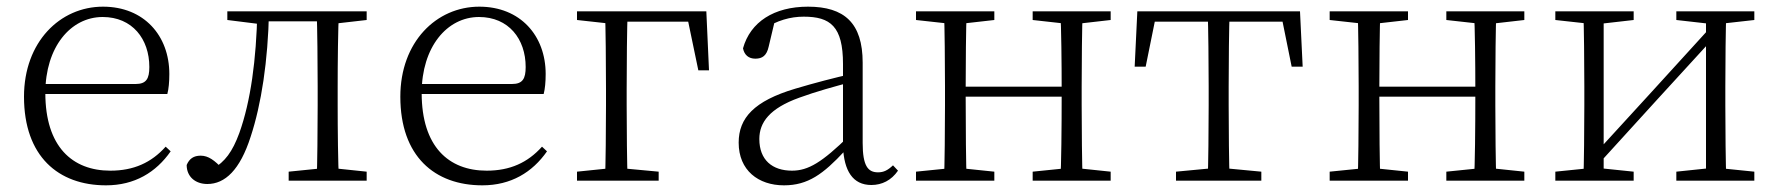

<svg xmlns="http://www.w3.org/2000/svg" viewBox="-20 -542 5330 576"><path d="M298 14C384 14 448 -25 492 -88L477 -102C434 -54 381 -30 311 -30C197 -30 116 -102 116 -263C116 -401 192 -491 288 -491C377 -491 428 -425 428 -341C428 -306 419 -290 387 -290H82V-260H482C486 -275 488 -296 488 -320C488 -435 412 -522 289 -522C160 -522 52 -416 52 -252C52 -73 155 14 298 14Z M602 10C655 10 700 -32 732 -132C764 -229 784 -359 787 -508H752C749 -363 732 -238 698 -143C677 -86 655 -57 618 -35V-26H648V-35C624 -61 605 -75 582 -75C561 -75 548 -66 540 -47C540 -12 566 10 602 10ZM662 -482 758 -470H765V-508H662ZM767 -478H959V-508H767ZM846 0H1080V-27L975 -38H955L846 -27ZM930 0H997C994 -48 993 -158 993 -226V-283C993 -349 994 -460 997 -508H930C932 -460 933 -349 933 -283V-226C933 -158 932 -48 930 0ZM963 -470H975L1080 -482V-508H963Z M1427 14C1513 14 1577 -25 1621 -88L1606 -102C1563 -54 1510 -30 1440 -30C1326 -30 1245 -102 1245 -263C1245 -401 1321 -491 1417 -491C1506 -491 1557 -425 1557 -341C1557 -306 1548 -290 1516 -290H1211V-260H1611C1615 -275 1617 -296 1617 -320C1617 -435 1541 -522 1418 -522C1289 -522 1181 -416 1181 -252C1181 -73 1284 14 1427 14Z M1795 0H1863C1861 -48 1860 -158 1860 -226V-275C1860 -349 1861 -460 1863 -508H1795C1797 -460 1798 -349 1798 -275V-226C1798 -158 1797 -48 1795 0ZM1828 -477H2070L2039 -504L2075 -331H2107L2099 -508H1828ZM1711 0H1956V-27L1838 -38H1818L1711 -27ZM1711 -482 1820 -470H1828V-508H1711Z M2332 14C2404 14 2450 -20 2514 -89H2533L2527 -134C2446 -55 2405 -30 2356 -30C2297 -30 2258 -62 2258 -125C2258 -175 2289 -217 2378 -249C2427 -267 2485 -283 2538 -297V-321C2484 -309 2423 -293 2366 -276C2242 -239 2196 -188 2196 -114C2196 -31 2255 14 2332 14ZM2594 13C2626 13 2654 -1 2674 -30L2659 -46C2643 -31 2631 -25 2614 -25C2584 -25 2568 -44 2568 -113V-354C2568 -473 2513 -522 2404 -522C2302 -522 2231 -476 2209 -397C2213 -377 2226 -366 2246 -366C2267 -366 2280 -375 2286 -402L2305 -482L2269 -454C2312 -481 2351 -492 2391 -492C2471 -492 2509 -463 2509 -350V-102C2512 -30 2538 13 2594 13Z M2812 0H2880C2878 -48 2877 -158 2877 -256V-275C2877 -349 2878 -460 2880 -508H2812C2814 -460 2815 -349 2815 -283V-226C2815 -158 2814 -48 2812 0ZM3161 0H3228C3226 -48 3225 -158 3225 -226V-283C3225 -349 3226 -460 3228 -508H3161C3164 -460 3165 -349 3165 -275V-256C3165 -158 3164 -48 3161 0ZM2728 0H2963V-27L2857 -38H2837L2728 -27ZM2728 -482 2837 -470H2857L2963 -482V-508H2728ZM3078 0H3312V-27L3207 -38H3186L3078 -27ZM3078 -482 3186 -470H3207L3312 -482V-508H3078ZM2845 -252H3195V-282H2845Z M3384 -342H3417L3450 -505L3417 -477H3855L3822 -505L3855 -342H3888L3880 -508H3392ZM3508 0H3764V-27L3648 -38H3624L3508 -27ZM3603 0H3669C3667 -48 3666 -158 3666 -226V-283C3666 -349 3667 -460 3669 -508H3603C3605 -460 3606 -349 3606 -283V-226C3606 -158 3605 -48 3603 0Z M4053 0H4121C4119 -48 4118 -158 4118 -256V-275C4118 -349 4119 -460 4121 -508H4053C4055 -460 4056 -349 4056 -283V-226C4056 -158 4055 -48 4053 0ZM4402 0H4469C4467 -48 4466 -158 4466 -226V-283C4466 -349 4467 -460 4469 -508H4402C4405 -460 4406 -349 4406 -275V-256C4406 -158 4405 -48 4402 0ZM3969 0H4204V-27L4098 -38H4078L3969 -27ZM3969 -482 4078 -470H4098L4204 -482V-508H3969ZM4319 0H4553V-27L4448 -38H4427L4319 -27ZM4319 -482 4427 -470H4448L4553 -482V-508H4319ZM4086 -252H4436V-282H4086Z M4646 0H4881V-27L4775 -38H4754L4646 -27ZM5009 0H5243V-27L5135 -38H5114L5009 -27ZM4730 0H4791V-508H4730C4732 -460 4733 -349 4733 -283V-226C4733 -158 4732 -48 4730 0ZM4771 -45 4954 -246 5138 -447H5144L5116 -465L4931 -262L4747 -61H4741ZM5098 0H5159C5157 -48 5156 -158 5156 -226V-283C5156 -349 5157 -460 5159 -508H5098ZM4646 -482 4755 -470H4776L4881 -482V-508H4646ZM5009 -482 5115 -470H5136L5243 -482V-508H5009Z"/></svg>

Font: Source Han Serif CN VF
Style: Regular
Weight: 250
Designer: Ryoko NISHIZUKA 西塚涼子 (kana & ideographs); Frank Grießhammer (Latin, Greek & Cyrillic); Wenlong ZHANG 张文龙 (bopomofo); San
Foundry: Adobe
Version: Version 2.002;hotconv 1.1.0;makeotfexe 2.6.0